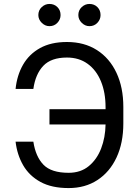

<svg xmlns="http://www.w3.org/2000/svg" viewBox="-20 -952 710 982"><path d="M233 -818.2Q210.6 -818.2 193.4 -835.4Q176.1 -852.6 176.1 -875Q176.1 -899.5 193.4 -915.7Q210.6 -931.8 233 -931.8Q257.5 -931.8 273.6 -915.7Q289.8 -899.5 289.8 -875Q289.8 -852.6 273.6 -835.4Q257.5 -818.2 233 -818.2ZM437.5 -818.2Q415.1 -818.2 397.9 -835.4Q380.7 -852.6 380.7 -875Q380.7 -899.5 397.9 -915.7Q415.1 -931.8 437.5 -931.8Q462 -931.8 478.2 -915.7Q494.3 -899.5 494.3 -875Q494.3 -852.6 478.2 -835.4Q462 -818.2 437.5 -818.2ZM331 9.9Q244.3 9.9 187 -21.5Q129.6 -52.9 98.5 -106.7Q67.5 -160.5 59.7 -227.3H150.6Q162.3 -150.6 202.4 -109.4Q242.5 -68.2 331 -68.2Q392.4 -68.2 433.9 -102.3Q475.5 -136.4 497.2 -192.5Q518.8 -248.6 519.9 -315.3H233V-393.5H519.9V-403.4Q519.9 -478.7 496.3 -536Q472.7 -593.4 428.4 -625.5Q384.2 -657.7 322.4 -657.7Q241.5 -657.7 201.3 -615.2Q161.2 -572.8 150.6 -497.2H59.7Q66.8 -566.8 97.8 -620.9Q128.9 -675.1 184.8 -706.1Q240.8 -737.2 322.4 -737.2Q411.2 -737.2 475.9 -695.8Q540.5 -654.5 575.6 -579.7Q610.8 -505 610.8 -404.8V-321Q610.8 -220.9 576 -146.5Q541.2 -72.1 478.3 -31.1Q415.5 9.9 331 9.9Z"/></svg>

Font: Linik Sans
Style: Regular
Weight: 400
Designer: Rasmus Andersson (font), Marc Monis (original base), Kil Hyung-jin (Pretendard portions), Cristiano Sobral (main changes
Foundry: rsms
Version: Version 3.018;May 31, 2022;FontCreator 14.0.0.2814 64-bit; t